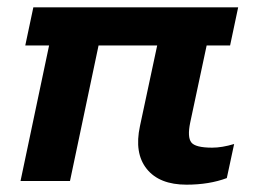

<svg xmlns="http://www.w3.org/2000/svg" viewBox="-20 -494 716 524"><path d="M489 10Q415 10 380.5 -33Q346 -76 362 -150L409 -370H249L171 0H36L114 -370H49L71 -474H630L608 -370H544L499 -159Q491 -120 502 -105.5Q513 -91 559 -91Q586 -91 619 -101L599 -8Q551 10 489 10Z"/></svg>

Font: Kanit Medium
Style: Italic
Weight: 500
Italic angle: -12°
Designer: Katatrad Team
Foundry: CadsonDemak
Version: Version 2.000; ttfautohint (v1.8.3)